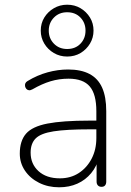

<svg xmlns="http://www.w3.org/2000/svg" viewBox="-20 -787 554 815"><path d="M231 8Q184 8 146 -11Q108 -30 86 -62.5Q64 -95 64 -135Q64 -189 90.5 -219.5Q117 -250 181.5 -262.5Q246 -275 359 -275H400V-238H361Q262 -238 207.5 -229.5Q153 -221 131.5 -199.5Q110 -178 110 -139Q110 -91 143.5 -60.5Q177 -30 234 -30Q280 -30 314.5 -52.5Q349 -75 369 -113.5Q389 -152 389 -201V-315Q389 -387 361 -420Q333 -453 271 -453Q231 -453 194.5 -442Q158 -431 118 -408Q109 -403 102.5 -404Q96 -405 92 -409.5Q88 -414 86.5 -420.5Q85 -427 87.5 -433Q90 -439 97 -443Q138 -468 182 -480Q226 -492 269 -492Q324 -492 360 -473Q396 -454 413.5 -415Q431 -376 431 -315V-16Q431 -6 426 0Q421 6 411 6Q401 6 395.5 0Q390 -6 390 -16V-121H401Q391 -81 367 -52Q343 -23 308.5 -7.5Q274 8 231 8ZM265 -547Q234 -547 208.5 -562Q183 -577 168 -602Q153 -627 153 -657Q153 -688 168 -712.5Q183 -737 208.5 -752Q234 -767 265 -767Q297 -767 322 -752Q347 -737 362 -712.5Q377 -688 377 -657Q377 -627 362 -602Q347 -577 322 -562Q297 -547 265 -547ZM265 -579Q300 -579 321.5 -601.5Q343 -624 343 -657Q343 -690 321.5 -712.5Q300 -735 265 -735Q231 -735 209 -712.5Q187 -690 187 -657Q187 -624 209 -601.5Q231 -579 265 -579Z"/></svg>

Font: Nunito ExtraLight
Style: Regular
Weight: 200
Designer: Vernon Adams
Foundry: Vernon Adams
Version: Version 3.602;April 4, 2023;FontCreator 14.0.0.2856 64-bit